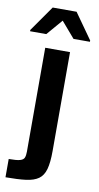

<svg xmlns="http://www.w3.org/2000/svg" viewBox="-124 -770 523 1014"><g transform="rotate(10 137.5 -263.0)"><path d="M-17 200V102Q24 102 42.5 97Q61 92 66 80Q71 68 71 48V-510H204V20Q204 82 194 118Q184 154 159.5 171.5Q135 189 92 194.5Q49 200 -17 200ZM-23 -582V-589L73 -726H201L298 -589V-582H210L137 -667L64 -582Z"/></g></svg>

Font: Saira SemiBold
Style: Regular
Weight: 600
Designer: Hector Gatti with collaboration of the Omnibus-Type team
Foundry: Omnibus-Type
Version: Version 1.100; ttfautohint (v1.8.3)